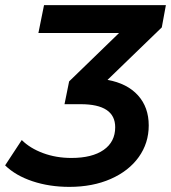

<svg xmlns="http://www.w3.org/2000/svg" viewBox="-50 -720 668 750"><path d="M582 -613 370 -408Q447 -394 489 -347.5Q531 -301 531 -230Q531 -161 492 -106.5Q453 -52 382.5 -21Q312 10 221 10Q143 10 77 -12Q11 -34 -30 -74L35 -173Q67 -141 118 -122Q169 -103 229 -103Q310 -103 355 -134.5Q400 -166 400 -223Q400 -313 265 -313H202L220 -402L415 -591H100L122 -700H598Z"/></svg>

Font: Montserrat Alternates SemiBold
Style: Italic
Weight: 600
Italic angle: -11.3°
Designer: Julieta Ulanovsky
Foundry: Julieta Ulanovsky
Version: Version 7.200